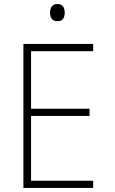

<svg xmlns="http://www.w3.org/2000/svg" viewBox="-20 -932 570 952"><path d="M96 0V-714H442V-678H134V-393H424V-357H134V-36H442V0ZM265 -827Q245 -827 236.5 -839Q228 -851 228 -869Q228 -887 236.5 -899.5Q245 -912 265 -912Q285 -912 293 -899.5Q301 -887 301 -869Q301 -852 293.5 -839.5Q286 -827 265 -827Z"/></svg>

Font: Noto Sans Mono Condensed ExtraLight
Style: Regular
Weight: 200
Width: 3
Designer: Monotype Design Team
Foundry: Monotype Imaging Inc.
Version: Version 2.014; ttfautohint (v1.8.4.7-5d5b)